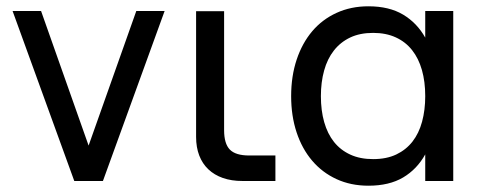

<svg xmlns="http://www.w3.org/2000/svg" viewBox="-20 -575 1530 610"><path d="M216 0 20 -540H110.5L261.5 -112.5L413 -540H503L307 0Z M855 0H750Q715.5 0 688.2 -9.5Q661 -19 642 -37Q623 -55 613 -81Q603 -107 603 -140V-539.5H692V-161.5Q692 -118.5 710.2 -99.8Q728.5 -81 771.5 -81H855Z M1420 -540V0H1331V-84.5Q1305 -37.5 1260.8 -11.2Q1216.5 15 1150.5 15Q1094.5 15 1049 -6Q1003.5 -27 971.5 -64.8Q939.5 -102.5 922.2 -154.8Q905 -207 905 -269.5Q905 -333 922.5 -385.5Q940 -438 972 -475.8Q1004 -513.5 1049.5 -534.2Q1095 -555 1150.5 -555Q1216.5 -555 1260.8 -528.5Q1305 -502 1331 -455.5V-540ZM1165.5 -470.5Q1123.5 -470.5 1092.5 -455.8Q1061.5 -441 1040.8 -414.5Q1020 -388 1009.8 -351Q999.5 -314 999.5 -269.5Q999.5 -224 1010 -187Q1020.5 -150 1041.2 -124Q1062 -98 1093 -83.8Q1124 -69.5 1165.5 -69.5Q1208 -69.5 1239 -84.2Q1270 -99 1290.5 -125.2Q1311 -151.5 1321 -188.5Q1331 -225.5 1331 -269.5Q1331 -315.5 1320.5 -352.5Q1310 -389.5 1289.2 -415.8Q1268.5 -442 1237.5 -456.2Q1206.5 -470.5 1165.5 -470.5Z"/></svg>

Font: Vela Sans Med
Style: Regular
Weight: 500
Designer: Principal design: Mikhail Sharanda - project Manrope.
Design modification: Ravid Balaliev
Foundry: Mikhail Sharanda
Version: Version 1.001